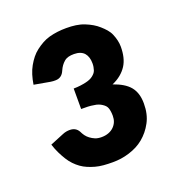

<svg xmlns="http://www.w3.org/2000/svg" viewBox="-81 -890 467 511"><g transform="rotate(-20 152.5 -635.0)"><path d="M160 -824C143 -824 127 -822 112 -818C97 -814 84 -806 72 -797C60 -788 51 -776 43 -762C35 -748 30 -731 27 -712L72 -704C77 -703 82 -703 86 -703C93 -703 98 -705 102 -708C106 -711 109 -715 112 -722C116 -731 121 -738 128 -744C135 -750 144 -752 156 -752C169 -752 179 -748 185 -741C191 -734 194 -724 194 -712C194 -705 193 -699 191 -693C189 -687 185 -683 180 -679C175 -675 168 -672 159 -670C150 -668 138 -666 124 -666V-608C138 -608 149 -608 159 -606C169 -605 176 -602 182 -598C188 -594 192 -590 194 -584C196 -578 197 -571 197 -562C197 -550 193 -540 185 -532C177 -524 165 -519 150 -519C143 -519 137 -520 132 -522C127 -524 122 -527 118 -530C114 -533 111 -536 108 -540C105 -544 103 -548 101 -552C96 -561 88 -566 76 -566C70 -566 63 -565 56 -562L17 -546C23 -527 31 -512 39 -499C47 -486 57 -476 68 -468C79 -460 92 -455 106 -451C120 -447 137 -446 155 -446C171 -446 186 -448 202 -453C218 -458 232 -465 244 -475C256 -485 266 -497 274 -512C282 -527 286 -544 286 -565C286 -585 281 -601 271 -613C261 -625 245 -634 225 -641C244 -649 258 -661 267 -675C276 -689 280 -707 280 -728C280 -740 277 -752 272 -764C267 -776 258 -785 248 -794C238 -803 226 -810 211 -816C196 -822 179 -824 160 -824Z"/></g></svg>

Font: SVN-Aleo
Style: Bold
Weight: 700
Designer: Alessio Laiso
Version: Version 1.2.2